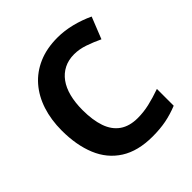

<svg xmlns="http://www.w3.org/2000/svg" viewBox="-195 -870 1026 1026"><g transform="rotate(-45 318.5 -357.0)"><path d="M393 -598Q350 -598 316.5 -581Q283 -564 260 -532.5Q237 -501 225.5 -456Q214 -411 214 -355Q214 -279 232.5 -225.5Q251 -172 291 -144Q331 -116 393 -116Q437 -116 480.5 -126Q524 -136 575 -154V-27Q528 -8 482 1Q436 10 379 10Q269 10 197.5 -35.5Q126 -81 92 -163.5Q58 -246 58 -356Q58 -437 80 -504.5Q102 -572 144.5 -621Q187 -670 249.5 -697Q312 -724 393 -724Q446 -724 499.5 -710.5Q553 -697 602 -674L553 -551Q513 -570 472.5 -584Q432 -598 393 -598Z"/></g></svg>

Font: Noto Sans Sinhala
Style: Regular
Weight: 400
Designer: Jelle Bosma - Monotype Design Team
Foundry: Monotype Imaging Inc.
Version: Version 2.006